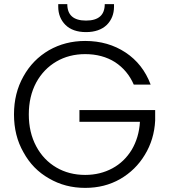

<svg xmlns="http://www.w3.org/2000/svg" viewBox="-20 -906 822 933"><path d="M712 -495C712 -495 712 -495 712 -495C687 -562 646 -614 590 -651C534 -688 469 -707 394 -707C394 -707 394 -707 394 -707C329 -707 271 -692 218 -662C165 -631 124 -589 94 -535C63 -480 48 -419 48 -350C48 -350 48 -350 48 -350C48 -281 63 -220 94 -166C124 -111 165 -69 218 -39C271 -8 329 7 394 7C394 7 394 7 394 7C457 7 513 -7 564 -36C614 -65 654 -104 684 -154C714 -203 731 -259 734 -320C734 -320 734 -371 734 -371C734 -371 366 -371 366 -371C366 -371 366 -314 366 -314C366 -314 660 -314 660 -314C660 -314 660 -314 660 -314C657 -262 643 -217 620 -178C596 -139 565 -109 526 -88C487 -67 443 -56 394 -56C394 -56 394 -56 394 -56C342 -56 295 -68 254 -92C213 -116 180 -150 156 -195C132 -240 120 -291 120 -350C120 -350 120 -350 120 -350C120 -409 132 -460 156 -505C180 -549 213 -583 254 -607C295 -631 342 -643 394 -643C394 -643 394 -643 394 -643C449 -643 498 -630 539 -604C580 -577 610 -541 630 -495C630 -495 712 -495 712 -495ZM534 -873C534 -873 534 -886 534 -886C534 -886 489 -886 489 -886C489 -886 489 -886 489 -886C489 -833 459 -806 398 -806C398 -806 398 -806 398 -806C337 -806 307 -833 307 -886C307 -886 263 -886 263 -886C263 -886 263 -873 263 -873C263 -873 263 -873 263 -873C263 -838 275 -808 298 -785C321 -762 355 -750 398 -750C398 -750 398 -750 398 -750C441 -750 475 -762 499 -785C522 -808 534 -838 534 -873Z"/></svg>

Font: wox.body
Style: Regular
Weight: 500
Designer: Ninad Kale (Devanagari), Jonny Pinhorn (Latin)
Foundry: Indian Type Foundry
Version: ""